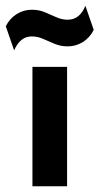

<svg xmlns="http://www.w3.org/2000/svg" viewBox="-66 -650 347 670"><path d="M47.2 0V-416.7H168.1V0ZM-16.7 -474.3 -45.8 -558.3Q-31.9 -586.1 -7.6 -601Q16.7 -616 45.1 -616Q70.1 -616 90.6 -607.3Q111.1 -598.6 130.6 -589.9Q150 -581.2 170.1 -581.2Q192.4 -581.2 207.6 -594.1Q222.9 -606.9 231.9 -629.9L261.1 -545.8Q247.2 -518.1 222.9 -503.1Q198.6 -488.2 170.1 -488.2Q145.8 -488.2 125 -496.9Q104.2 -505.6 84.7 -514.2Q65.3 -522.9 45.1 -522.9Q23.6 -522.9 8.3 -510.1Q-6.9 -497.2 -16.7 -474.3Z"/></svg>

Font: Afacad Flux
Style: Regular
Weight: 400
Designer: Kristian Moeller
Foundry: Dicotype
Version: Version 1.100